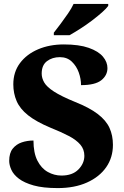

<svg xmlns="http://www.w3.org/2000/svg" viewBox="-20 -951 636 981"><path d="M275 10Q200 10 152 -3.5Q104 -17 76.5 -38Q49 -59 38 -83.5Q27 -108 27 -129Q27 -169 45 -191.5Q63 -214 91 -223.5Q119 -233 151 -233Q151 -170 171 -130.5Q191 -91 224 -72.5Q257 -54 294 -54Q350 -54 380.5 -85Q411 -116 411 -155Q411 -188 390.5 -212Q370 -236 332 -256Q294 -276 239 -298Q165 -329 123.5 -362Q82 -395 65 -434.5Q48 -474 48 -520Q48 -583 82 -628.5Q116 -674 174.5 -699Q233 -724 306 -724Q384 -724 433.5 -706.5Q483 -689 506 -661.5Q529 -634 529 -603Q529 -566 497.5 -541Q466 -516 394 -516Q394 -548 382.5 -580.5Q371 -613 347 -636Q323 -659 286 -659Q247 -659 220 -638.5Q193 -618 193 -575Q193 -552 206 -529.5Q219 -507 256 -483Q293 -459 364 -430Q437 -401 479.5 -368.5Q522 -336 539.5 -297.5Q557 -259 557 -211Q557 -146 522.5 -96.5Q488 -47 424.5 -18.5Q361 10 275 10ZM255 -784Q270 -803 289.5 -829Q309 -855 327.5 -882Q346 -909 356 -931H533V-921Q524 -908 501.5 -888Q479 -868 450 -846Q421 -824 390.5 -804.5Q360 -785 335 -771H255Z"/></svg>

Font: Noto Serif Gujarati ExtraBold
Style: Regular
Weight: 800
Version: Version 2.102